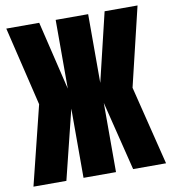

<svg xmlns="http://www.w3.org/2000/svg" viewBox="-80 -780 761 850"><g transform="rotate(-10 300.0 -355.0)"><path d="M2 0 90 -355 5 -710H153L227 -401V-710H373V-401L447 -710H595L510 -355L598 0H450L373 -311V0H227V-311L150 0Z"/></g></svg>

Font: Geist Mono UltraBlack
Style: Regular
Weight: 900
Monospace: yes
Designer: Basement.studio, Andrés Briganti, Mateo Zaragoza
Foundry: Basement.studio, Vercel, Andrés Briganti, Guido Ferreyra, Mateo Zaragoza
Version: Version 1.400; ttfautohint (v1.8.4.7-5d5b)